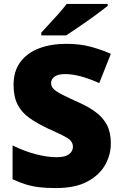

<svg xmlns="http://www.w3.org/2000/svg" viewBox="-20 -947 617 977"><path d="M544 -217Q544 -159 514.5 -107Q485 -55 423.5 -22.5Q362 10 264 10Q215 10 178.5 5.5Q142 1 110 -9Q78 -19 44 -35V-207Q102 -178 161 -162.5Q220 -147 268 -147Q311 -147 331 -162Q351 -177 351 -200Q351 -228 321.5 -245.5Q292 -263 222 -294Q169 -319 130 -346.5Q91 -374 70 -414Q49 -454 49 -515Q49 -584 83 -630.5Q117 -677 177.5 -700.5Q238 -724 318 -724Q388 -724 444 -708.5Q500 -693 544 -673L485 -524Q439 -545 394.5 -557.5Q350 -570 312 -570Q275 -570 257.5 -557Q240 -544 240 -524Q240 -507 253 -494Q266 -481 296.5 -465.5Q327 -450 380 -426Q432 -403 468.5 -375.5Q505 -348 524.5 -310.5Q544 -273 544 -217ZM528 -917Q510 -903 483 -882.5Q456 -862 425 -840.5Q394 -819 365.5 -799.5Q337 -780 317 -767H190V-781Q207 -800 231 -825.5Q255 -851 279 -878Q303 -905 319 -927H528Z"/></svg>

Font: Noto Sans Oriya Blk
Style: Regular
Weight: 900
Designer: Amélie Bonet and Sol Matas
Foundry: Google LLC
Version: Version 2.006; ttfautohint (v1.8.4.7-5d5b)